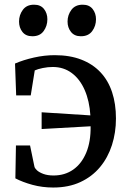

<svg xmlns="http://www.w3.org/2000/svg" viewBox="-20 -806 558 837"><path d="M212 11.5Q164.5 11.5 121.5 -0.2Q78.5 -12 47 -28.5L49.5 -172H111L130 -80Q131.5 -72.5 141.2 -63.5Q151 -54.5 169.2 -47.8Q187.5 -41 213.5 -41Q262.5 -41 299 -66.5Q335.5 -92 355.8 -140.2Q376 -188.5 375 -255.5L161.5 -243.5V-316.5L374 -303Q370 -366 349.2 -413.5Q328.5 -461 293 -487.5Q257.5 -514 210 -514Q188.5 -514 166.5 -509.5Q144.5 -505 131.5 -499L114 -390H50.5L45.5 -529Q82.5 -545 128.2 -555.2Q174 -565.5 218.5 -565.5Q284.5 -565.5 334.2 -546.2Q384 -527 417.8 -491.2Q451.5 -455.5 468.5 -404.5Q485.5 -353.5 485.5 -289.5Q485.5 -228 468 -173.5Q450.5 -119 416 -77.5Q381.5 -36 330.2 -12.2Q279 11.5 212 11.5ZM120.5 -648Q92.5 -648 77.8 -666.8Q63 -685.5 63 -712Q63 -740.5 79.5 -763Q96 -785.5 128 -785.5H129Q157 -785.5 171.8 -766.8Q186.5 -748 186.5 -722Q186.5 -693 170.2 -670.5Q154 -648 121.5 -648ZM332 -648Q304.5 -648 289.5 -666.8Q274.5 -685.5 274.5 -712Q274.5 -740.5 291.2 -763Q308 -785.5 340 -785.5H341Q369 -785.5 383.8 -766.8Q398.5 -748 398.5 -722Q398.5 -693 382 -670.5Q365.5 -648 333 -648Z"/></svg>

Font: Merriweather 28pt
Style: Regular
Weight: 400
Version: Version 2.100